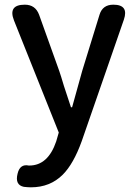

<svg xmlns="http://www.w3.org/2000/svg" viewBox="-20 -570 584 820"><path d="M112 230Q100 230 82 228Q43 220 55 172Q65 129 103 137Q104 137 105 137Q185 137 220 34L231 -4L40 -482Q13 -550 86 -550Q131 -550 147 -507L233 -267Q240 -247 253 -203Q273 -142 283 -112H288L331 -267L405 -507Q418 -550 464 -550Q531 -550 509 -486L430 -258L329 33Q294 130 248 176Q194 230 112 230Z"/></svg>

Font: GenSenRounded TW M
Style: Regular
Weight: 500
Version: Version 1.501;PS 1;hotconv 16.6.51;makeotf.lib2.5.65220